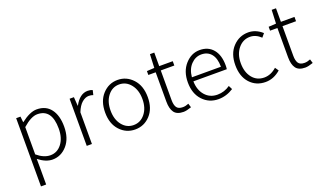

<svg xmlns="http://www.w3.org/2000/svg" viewBox="-85 -1245 3445 2041"><g transform="rotate(-20 1637.5 -224.5)"><path d="M99.6 238.3V-533.2H148.4L155.3 -467.8H157.2Q259.8 -546.9 335 -546.9Q438.5 -546.9 493.7 -474.1Q548.8 -401.4 548.8 -275.4Q548.8 -143.6 480.5 -65.4Q412.1 12.7 314.5 12.7Q239.3 12.7 157.2 -51.8L158.2 45.9V238.3ZM308.6 -38.1Q386.7 -38.1 437 -103.5Q487.3 -168.9 487.3 -275.4Q487.3 -496.1 324.2 -496.1Q253.9 -496.1 158.2 -411.1V-102.5Q234.4 -38.1 308.6 -38.1Z M704.1 0V-533.2H752.9L759.8 -433.6H761.7Q822.3 -546.9 912.1 -546.9Q944.3 -546.9 966.8 -535.2L954.1 -483.4Q931.6 -492.2 905.3 -492.2Q866.2 -492.2 828.1 -460Q790 -427.7 762.7 -358.4V0Z M1008.8 -265.6Q1008.8 -394.5 1079.1 -470.7Q1149.4 -546.9 1250 -546.9Q1350.6 -546.9 1420.9 -470.7Q1491.2 -394.5 1491.2 -265.6Q1491.2 -137.7 1421.4 -62.5Q1351.6 12.7 1250 12.7Q1148.4 12.7 1078.6 -62.5Q1008.8 -137.7 1008.8 -265.6ZM1430.7 -265.6Q1430.7 -367.2 1379.4 -431.6Q1328.1 -496.1 1250 -496.1Q1171.9 -496.1 1121.1 -431.6Q1070.3 -367.2 1070.3 -265.6Q1070.3 -164.1 1121.1 -100.6Q1171.9 -37.1 1250 -37.1Q1328.1 -37.1 1379.4 -101.1Q1430.7 -165 1430.7 -265.6Z M1796.9 12.7Q1721.7 12.7 1690.9 -29.8Q1660.2 -72.3 1660.2 -152.3V-484.4H1577.1V-528.3L1662.1 -533.2L1668.9 -686.5H1717.8V-533.2H1871.1V-484.4H1717.8V-148.4Q1717.8 -93.8 1736.8 -65.4Q1755.9 -37.1 1806.6 -37.1Q1836.9 -37.1 1872.1 -51.8L1885.7 -6.8Q1829.1 12.7 1796.9 12.7Z M2192.4 12.7Q2085.9 12.7 2015.1 -63Q1944.3 -138.7 1944.3 -265.6Q1944.3 -390.6 2014.2 -468.8Q2084 -546.9 2178.7 -546.9Q2275.4 -546.9 2330.1 -481.4Q2384.8 -416 2384.8 -298.8Q2384.8 -275.4 2381.8 -256.8H2003.9Q2005.9 -158.2 2059.1 -97.2Q2112.3 -36.1 2198.2 -36.1Q2276.4 -36.1 2340.8 -82L2362.3 -39.1Q2281.2 12.7 2192.4 12.7ZM2003.9 -302.7H2332Q2332 -397.5 2291.5 -447.3Q2251 -497.1 2179.7 -497.1Q2112.3 -497.1 2062 -444.3Q2011.7 -391.6 2003.9 -302.7Z M2725.6 12.7Q2618.2 12.7 2549.8 -62Q2481.4 -136.7 2481.4 -265.6Q2481.4 -394.5 2553.2 -470.7Q2625 -546.9 2728.5 -546.9Q2812.5 -546.9 2884.8 -482.4L2851.6 -442.4Q2794.9 -496.1 2729.5 -496.1Q2649.4 -496.1 2596.2 -431.2Q2543 -366.2 2543 -265.6Q2543 -163.1 2593.8 -100.1Q2644.5 -37.1 2728.5 -37.1Q2802.7 -37.1 2868.2 -95.7L2895.5 -55.7Q2817.4 12.7 2725.6 12.7Z M3173.8 12.7Q3098.6 12.7 3067.9 -29.8Q3037.1 -72.3 3037.1 -152.3V-484.4H2954.1V-528.3L3039.1 -533.2L3045.9 -686.5H3094.7V-533.2H3248V-484.4H3094.7V-148.4Q3094.7 -93.8 3113.8 -65.4Q3132.8 -37.1 3183.6 -37.1Q3213.9 -37.1 3249 -51.8L3262.7 -6.8Q3206.1 12.7 3173.8 12.7Z"/></g></svg>

Font: Gen Shin Gothic Light
Style: Regular
Weight: 200
Designer: [Source Han Sans]
Ryoko NISHIZUKA  (kana & ideographs); Paul D. Hunt (Latin, Greek & Cyrillic); Wenlong ZHANG  (bopomofo
Version: Version 1.002.20150607